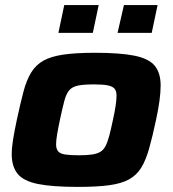

<svg xmlns="http://www.w3.org/2000/svg" viewBox="-20 -725 678 753"><path d="M286 8Q185 8 128.5 -3.5Q72 -15 49 -43.5Q26 -72 26 -120Q26 -146 31.5 -179.5Q37 -213 46 -255Q60 -320 72 -365.5Q84 -411 102.5 -441Q121 -471 151 -487.5Q181 -504 229.5 -511Q278 -518 352 -518Q452 -518 508 -506.5Q564 -495 587 -467Q610 -439 610 -390Q610 -363 605.5 -330Q601 -297 592 -255Q578 -189 565 -143Q552 -97 534 -67.5Q516 -38 486 -21.5Q456 -5 408 1.5Q360 8 286 8ZM289 -116Q320 -116 340.5 -119Q361 -122 373.5 -129.5Q386 -137 394 -152.5Q402 -168 408.5 -192.5Q415 -217 423 -255Q430 -287 433.5 -310Q437 -333 437 -350Q437 -369 428.5 -378Q420 -387 401 -390.5Q382 -394 348 -394Q309 -394 286.5 -389.5Q264 -385 252 -371.5Q240 -358 232.5 -330Q225 -302 215 -255Q208 -222 204 -198Q200 -174 200 -159Q200 -141 208 -131.5Q216 -122 236 -119Q256 -116 289 -116ZM441 -596 466 -705H598L575 -596ZM209 -596 232 -705H367L344 -596Z"/></svg>

Font: Saira Expanded
Style: Bold Italic
Weight: 700
Width: 7
Italic angle: -12°
Designer: Hector Gatti with collaboration of the Omnibus-Type team
Foundry: Omnibus-Type
Version: Version 1.101